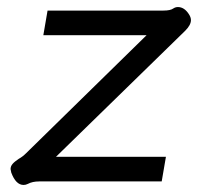

<svg xmlns="http://www.w3.org/2000/svg" viewBox="-20 -515 568 545"><path d="M47 10Q25 10 12 -25Q10 -33 10 -35Q10 -43 15.5 -49.5Q21 -56 33 -64Q44 -70 54 -80L396 -415H103L115 -485H444Q464 -485 472 -491Q478 -495 485 -495Q503 -495 516 -475Q522 -466 522 -458Q522 -444 506 -428L139 -70H451L439 0H91Q72 0 59 7Q53 10 47 10Z"/></svg>

Font: Niramit
Style: Italic
Weight: 400
Italic angle: -10°
Version: Version 1.000; ttfautohint (v1.6)